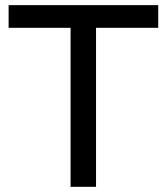

<svg xmlns="http://www.w3.org/2000/svg" viewBox="-20 -720 643 740"><path d="M13.2 -612.8V-700.2H589.8V-612.8H350.1V0H252V-612.8Z"/></svg>

Font: Montserrat Medium
Style: Regular
Weight: 500
Designer: Julieta Ulanovsky
Foundry: Julieta Ulanovsky
Version: Version 7.200